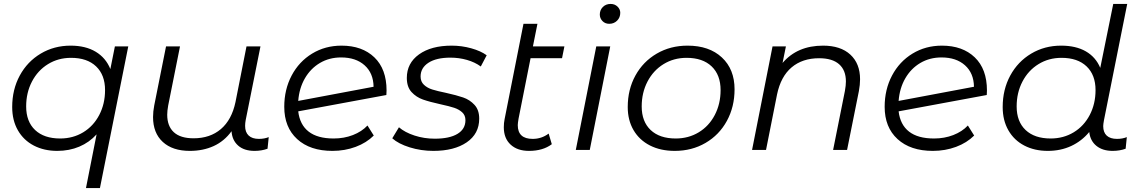

<svg xmlns="http://www.w3.org/2000/svg" viewBox="-20 -762 5793 976"><path d="M632 -526 488 194H417L471 -79Q434 -38 383 -16.5Q332 5 271 5Q204 5 152 -22Q100 -49 71 -99.5Q42 -150 42 -218Q42 -307 80.5 -378Q119 -449 187 -489.5Q255 -530 339 -530Q415 -530 466.5 -499Q518 -468 541 -411L564 -526ZM514 -304Q514 -381 468.5 -424.5Q423 -468 341 -468Q276 -468 224 -436Q172 -404 142.5 -347.5Q113 -291 113 -221Q113 -144 158.5 -101Q204 -58 286 -58Q351 -58 403 -89.5Q455 -121 484.5 -177.5Q514 -234 514 -304Z M1346 -65 1340 -6Q1310 5 1274 5Q1221 5 1190.5 -22Q1160 -49 1157 -95Q1120 -44 1066 -19.5Q1012 5 945 5Q857 5 807.5 -40.5Q758 -86 758 -167Q758 -195 764 -226L824 -526H895L835 -226Q830 -198 830 -179Q830 -121 863.5 -90Q897 -59 964 -59Q1048 -59 1103 -106Q1158 -153 1177 -243L1233 -526H1304L1229 -152Q1226 -136 1226 -122Q1226 -90 1244 -73Q1262 -56 1296 -56Q1324 -56 1346 -65Z M1945 -302 1944 -279 1496 -196Q1504 -128 1549 -93Q1594 -58 1676 -58Q1729 -58 1774 -75.5Q1819 -93 1848 -124L1880 -73Q1843 -36 1788 -15.5Q1733 5 1670 5Q1556 5 1490.5 -55Q1425 -115 1425 -219Q1425 -307 1462.5 -378Q1500 -449 1566.5 -489.5Q1633 -530 1716 -530Q1821 -530 1883 -470.5Q1945 -411 1945 -302ZM1496 -249 1879 -321Q1878 -390 1833.5 -430Q1789 -470 1714 -470Q1654 -470 1606.5 -442Q1559 -414 1530 -364Q1501 -314 1496 -249Z M1974 -59 2008 -115Q2038 -89 2087 -73Q2136 -57 2190 -57Q2265 -57 2305.5 -81.5Q2346 -106 2346 -151Q2346 -176 2329.5 -191Q2313 -206 2289 -214Q2265 -222 2219 -232Q2164 -244 2130 -256Q2096 -268 2072 -294Q2048 -320 2048 -366Q2048 -441 2110 -485.5Q2172 -530 2276 -530Q2327 -530 2375.5 -516.5Q2424 -503 2454 -481L2424 -424Q2394 -446 2353.5 -457.5Q2313 -469 2270 -469Q2198 -469 2158 -443Q2118 -417 2118 -373Q2118 -347 2135 -331Q2152 -315 2177.5 -307Q2203 -299 2247 -290Q2301 -278 2334.5 -266.5Q2368 -255 2392 -229Q2416 -203 2416 -159Q2416 -82 2352.5 -38.5Q2289 5 2183 5Q2120 5 2062.5 -13Q2005 -31 1974 -59Z M2616 -159Q2612 -135 2612 -126Q2612 -56 2688 -56Q2733 -56 2769 -83L2785 -29Q2740 5 2669 5Q2610 5 2575.5 -27Q2541 -59 2541 -115Q2541 -137 2545 -156L2641 -641H2712L2689 -526H2849L2837 -466H2677Z M3011 -526H3082L2978 0H2907ZM3029 -688Q3029 -711 3044.5 -726.5Q3060 -742 3084 -742Q3105 -742 3119 -728.5Q3133 -715 3133 -697Q3133 -673 3117 -657Q3101 -641 3077 -641Q3056 -641 3042.5 -655Q3029 -669 3029 -688Z M3171 -218Q3171 -307 3210 -378Q3249 -449 3318.5 -489.5Q3388 -530 3475 -530Q3585 -530 3649.5 -470Q3714 -410 3714 -308Q3714 -219 3675 -147.5Q3636 -76 3566.5 -35.5Q3497 5 3410 5Q3338 5 3284 -22.5Q3230 -50 3200.5 -100.5Q3171 -151 3171 -218ZM3643 -304Q3643 -381 3597.5 -424.5Q3552 -468 3470 -468Q3405 -468 3353 -436Q3301 -404 3271.5 -347.5Q3242 -291 3242 -221Q3242 -144 3287.5 -101Q3333 -58 3415 -58Q3480 -58 3532 -89.5Q3584 -121 3613.5 -177.5Q3643 -234 3643 -304Z M4352 -359Q4352 -331 4346 -299L4286 0H4215L4275 -300Q4280 -328 4280 -348Q4280 -405 4245.5 -435.5Q4211 -466 4144 -466Q4059 -466 4004 -419.5Q3949 -373 3930 -282L3874 0H3803L3907 -526H3975L3958 -442Q4033 -530 4164 -530Q4253 -530 4302.5 -484.5Q4352 -439 4352 -359Z M4997 -302 4996 -279 4548 -196Q4556 -128 4601 -93Q4646 -58 4728 -58Q4781 -58 4826 -75.5Q4871 -93 4900 -124L4932 -73Q4895 -36 4840 -15.5Q4785 5 4722 5Q4608 5 4542.5 -55Q4477 -115 4477 -219Q4477 -307 4514.5 -378Q4552 -449 4618.5 -489.5Q4685 -530 4768 -530Q4873 -530 4935 -470.5Q4997 -411 4997 -302ZM4548 -249 4931 -321Q4930 -390 4885.5 -430Q4841 -470 4766 -470Q4706 -470 4658.5 -442Q4611 -414 4582 -364Q4553 -314 4548 -249Z M5588 -121Q5588 -89 5606 -72.5Q5624 -56 5658 -56Q5686 -56 5708 -65L5702 -6Q5672 5 5636 5Q5585 5 5553.5 -20.5Q5522 -46 5517 -91Q5479 -45 5425.5 -20Q5372 5 5306 5Q5239 5 5187 -22Q5135 -49 5106 -99.5Q5077 -150 5077 -218Q5077 -307 5115.5 -378Q5154 -449 5222 -489.5Q5290 -530 5374 -530Q5449 -530 5499.5 -501Q5550 -472 5573 -417L5639 -742H5710L5592 -152Q5588 -130 5588 -121ZM5549 -304Q5549 -381 5503.5 -424.5Q5458 -468 5376 -468Q5311 -468 5259 -436Q5207 -404 5177.5 -347.5Q5148 -291 5148 -221Q5148 -144 5193.5 -101Q5239 -58 5321 -58Q5386 -58 5438 -89.5Q5490 -121 5519.5 -177.5Q5549 -234 5549 -304Z"/></svg>

Font: Montserrat Alternates
Style: Italic
Weight: 400
Italic angle: -11.3°
Designer: Julieta Ulanovsky
Foundry: Julieta Ulanovsky
Version: Version 7.200